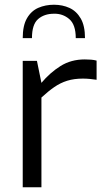

<svg xmlns="http://www.w3.org/2000/svg" viewBox="-20 -791 452 811"><path d="M76 0V-534H136L155 -441Q191 -484 235.5 -512Q280 -540 338 -540Q352 -540 364.5 -539Q377 -538 388 -535V-454Q375 -456 360 -457.5Q345 -459 330 -459Q293 -459 264 -450Q235 -441 209 -423Q183 -405 155 -379V0ZM208 -771Q244 -771 273.5 -757.5Q303 -744 321 -713Q339 -682 339 -630H300Q300 -687 272.5 -710.5Q245 -734 208 -733Q167 -733 141 -710.5Q115 -688 115 -630H76Q76 -683 94 -714Q112 -745 142 -758Q172 -771 208 -771Z"/></svg>

Font: Exo Thin
Style: Regular
Weight: 400
Version: Version 2.000